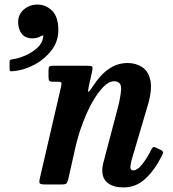

<svg xmlns="http://www.w3.org/2000/svg" viewBox="-20 -808 757 841"><path d="M59.5 -711.5Q59.5 -745 84.5 -766.5Q109.5 -788 144.5 -788Q180.5 -788 208 -761.2Q235.5 -734.5 235.5 -676Q235.5 -626 205 -586.8Q174.5 -547.5 128.5 -523.5Q82.5 -499.5 36 -496Q28 -495.5 25 -496.8Q22 -498 22 -506.5V-537.5Q22 -545 25.5 -546.2Q29 -547.5 35.5 -548.5Q60 -551.5 90 -564.5Q120 -577.5 143 -598.2Q166 -619 169 -645Q172 -653 168 -652.8Q164 -652.5 157.5 -649Q143 -640 121.5 -640Q91 -640 75.2 -660Q59.5 -680 59.5 -711.5ZM213 -520H361.5Q380 -520 383.5 -516.2Q387 -512.5 384 -497.5L369 -430.5Q364 -406.5 367.5 -405.8Q371 -405 385.5 -428Q418 -479 455.8 -505.5Q493.5 -532 539.5 -532Q575 -532 602.8 -514Q630.5 -496 639 -454.2Q647.5 -412.5 625.5 -341L557 -109Q555 -102.5 553 -91.8Q551 -81 551 -77.5Q551 -61.5 564 -61.5Q580.5 -61.5 600.8 -85.8Q621 -110 640.5 -148.5Q645.5 -158.5 649.2 -162.2Q653 -166 661.5 -162L684 -151.5Q692.5 -147 694 -143Q695.5 -139 690 -127.5Q658.5 -64 617.2 -25.5Q576 13 521 13Q478 13 453 -5.8Q428 -24.5 428 -61.5Q428 -80 434.5 -102L493 -324Q509 -383 510.5 -417.5Q512 -452 479.5 -452Q456.5 -452 431.8 -426.5Q407 -401 383.8 -359.2Q360.5 -317.5 341.8 -267.2Q323 -217 311.5 -167.5L279.5 -25.5Q276.5 -12 272.2 -6Q268 0 251 0H181.5Q158.5 0 154.5 -4.5Q150.5 -9 154.5 -27L248 -430.5Q251 -444 247.8 -447Q244.5 -450 232 -450H210.5Q198 -450 195.2 -454.8Q192.5 -459.5 192.5 -473V-498.5Q192.5 -512.5 196 -516.2Q199.5 -520 213 -520Z"/></svg>

Font: Besley* Narrow Semi
Style: Italic
Weight: 600
Width: 4
Italic angle: -13°
Designer: Owen Earl
Foundry: indestructible type*
Version: Version 3.000; ttfautohint (v1.8.3)